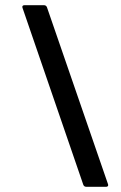

<svg xmlns="http://www.w3.org/2000/svg" viewBox="-20 -720 466 740"><path d="M397 -7Q397 0 388 0H313Q304 0 301 -8L67 -689L66 -693Q66 -700 75 -700H149Q158 -700 161 -692L396 -11Z"/></svg>

Font: BarlowMedium
Style: Regular
Weight: 500
Designer: Jeremy Tribby
Foundry: Tribby Type
Version: Version 1.422